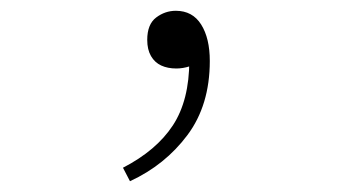

<svg xmlns="http://www.w3.org/2000/svg" viewBox="-20 -126 640 356"><path d="M221 210 208 185Q270 153 300.5 106.5Q331 60 331 -14L301 -84L354 -22Q344 -7 331.5 -3Q319 1 307 1Q291 1 279 -4.5Q267 -10 260 -22Q253 -34 253 -52Q253 -81 269.5 -93.5Q286 -106 306 -106Q337 -106 353 -80.5Q369 -55 369 -13Q369 69 327.5 124.5Q286 180 221 210Z"/></svg>

Font: Source Code Pro ExtraLight
Style: Regular
Weight: 200
Monospace: yes
Designer: Paul D. Hunt, Teo Tuominen
Foundry: Adobe
Version: Version 1.026;hotconv 1.1.0;makeotfexe 2.6.0